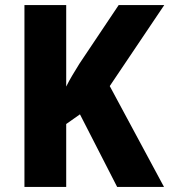

<svg xmlns="http://www.w3.org/2000/svg" viewBox="-20 -734 665 754"><path d="M624 0 411 -396 625 -714H446L292 -484C273 -453 254 -423 240 -394V-714H76V0H240V-247L294 -285L440 0Z"/></svg>

Font: Noto Sans Thai SemCond ExtBd
Style: Regular
Weight: 800
Width: 4
Designer: Monotype Design Team
Foundry: Monotype Imaging Inc.
Version: Version 2.002